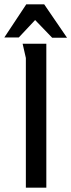

<svg xmlns="http://www.w3.org/2000/svg" viewBox="-34 -871 331 891"><path d="M181 0H86V-602L71 -668H181ZM277 -696H208L129 -778L53 -697H-14L88 -851H171Z"/></svg>

Font: Rosario
Style: Regular
Weight: 400
Designer: Hector Gatti
Foundry: Omnibus-Type
Version: Version 1.004